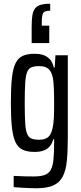

<svg xmlns="http://www.w3.org/2000/svg" viewBox="-20 -805 433 1025"><path d="M174 200Q154 200 133.5 199Q113 198 93 197Q73 196 53 194V134Q63 134 78.5 135Q94 136 114 136.5Q134 137 159 137Q197 137 219 129Q241 121 251.5 101Q262 81 265.5 45Q269 9 269 -46V-61H264Q258 -38 245 -23Q232 -8 212 -1Q192 6 164 6Q125 6 100.5 -6Q76 -18 62.5 -46.5Q49 -75 43.5 -126Q38 -177 38 -255Q38 -336 43.5 -387.5Q49 -439 63 -467.5Q77 -496 102 -507Q127 -518 165 -518Q189 -518 209 -512Q229 -506 244.5 -490.5Q260 -475 267 -445H272L276 -510H342V-74Q342 0 337 52Q332 104 315.5 136.5Q299 169 265.5 184.5Q232 200 174 200ZM189 -59Q220 -59 237 -73Q254 -87 261 -123Q266 -145 267.5 -177Q269 -209 269 -250Q269 -297 267.5 -333Q266 -369 262 -390Q255 -424 238 -438Q221 -452 190 -452Q164 -452 148.5 -446Q133 -440 125 -420.5Q117 -401 114.5 -361.5Q112 -322 112 -255Q112 -188 114.5 -148.5Q117 -109 125 -90Q133 -71 148.5 -65Q164 -59 189 -59ZM149 -575V-662Q149 -697 152.5 -721Q156 -745 166.5 -759Q177 -773 196.5 -779Q216 -785 248 -785V-748Q217 -748 210 -734.5Q203 -721 203 -684V-668H243V-575Z"/></svg>

Font: Saira ExtraCondensed Medium
Style: Regular
Weight: 500
Width: 2
Designer: Hector Gatti with collaboration of the Omnibus-Type team
Foundry: Omnibus-Type
Version: Version 1.101